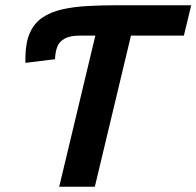

<svg xmlns="http://www.w3.org/2000/svg" viewBox="-20 -713 750 733"><path d="M206 0 344 -577H284Q247 -577 226.5 -565.5Q206 -554 198.5 -534Q191 -514 190 -487L77 -473Q77 -479 77 -485Q77 -491 77 -496Q78 -552 94.5 -588.5Q111 -625 142 -646Q173 -667 216.5 -677Q260 -687 314 -690Q368 -693 431 -693H710L682 -577H480L342 0Z"/></svg>

Font: Ubuntu Sans
Style: Bold Italic
Weight: 700
Italic angle: -13.5°
Designer: Dalton Maag Ltd
Foundry: Dalton Maag Ltd
Version: Version 1.006